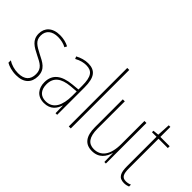

<svg xmlns="http://www.w3.org/2000/svg" viewBox="-60 -1257 1764 1764"><g transform="rotate(45 822.5 -375.0)"><path d="M318 -126C318 -218 256 -245 183 -282C114 -318 70 -342 70 -407C70 -476 119 -512 193 -512C232 -512 273 -502 300 -486L312 -509C281 -526 239 -537 194 -537C95 -537 44 -482 44 -408C44 -324 102 -294 177 -256C245 -223 291 -200 291 -128C291 -57 252 -16 167 -16C119 -16 73 -30 37 -53V-22C64 -6 111 10 167 10C268 10 318 -44 318 -126Z M559 -537C518 -537 474 -524 436 -503L446 -480C489 -504 526 -512 559 -512C634 -512 666 -471 666 -351V-303L593 -296C469 -284 397 -234 397 -129C397 -53 438 10 528 10C614 10 650 -43 667 -96H669L671 0H692V-356C692 -486 651 -537 559 -537ZM593 -273 667 -279V-220C666 -98 627 -13 528 -13C462 -13 424 -55 424 -129C424 -219 483 -263 593 -273Z M869 0V-760H843V0Z M1325 -527H1299V-227C1299 -82 1241 -15 1153 -15C1083 -15 1044 -62 1044 -173V-527H1018V-166C1018 -49 1062 10 1152 10C1245 10 1284 -53 1301 -112H1303L1305 0H1325Z M1570 -14C1519 -14 1506 -49 1506 -119V-503H1627V-527H1506V-657H1485L1478 -528L1421 -522V-503H1480V-120C1480 -37 1498 10 1569 10C1593 10 1609 5 1625 -1V-26C1611 -19 1591 -14 1570 -14Z"/></g></svg>

Font: Noto Sans Lao Condensed Thin
Style: Regular
Weight: 100
Width: 3
Designer: Monotype Design Team
Foundry: Monotype Imaging Inc.
Version: Version 2.003